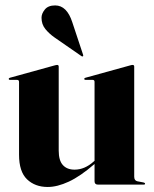

<svg xmlns="http://www.w3.org/2000/svg" viewBox="-20 -698 581 726"><path d="M52 -113V-388.5Q52 -396 44 -396H18Q13 -396 13 -400Q13 -402.5 17.5 -404L184 -450Q193 -452.5 196 -452.5Q202 -452.5 202 -446V-128.5Q202 -91 217.8 -73.8Q233.5 -56.5 262 -56.5Q300 -56.5 334 -87L337.5 -90V-388.5Q337.5 -396 330 -396H304Q298.5 -396 298.5 -400Q298.5 -402.5 303 -404L469.5 -450Q477.5 -452.5 481.5 -452.5Q487.5 -452.5 487.5 -446V-30Q487.5 -15 499.5 -12.5L523 -8Q528.5 -6.5 528.5 -3.5Q528.5 0 524 0H350Q337.5 0 337.5 -13V-78Q284 -31.5 240.2 -11.2Q196.5 9 160.5 9Q112.5 9 82.2 -20Q52 -49 52 -113ZM253.5 -613.5 294 -491.5Q295.5 -487 294 -485.5Q292 -483.5 288.5 -485.5L186 -556.5Q166 -570.5 151.5 -588.2Q137 -606 137 -631Q137 -646.5 149.5 -662Q162 -677.5 188.5 -677.5Q233 -677.5 253.5 -613.5Z"/></svg>

Font: Fraunces 144pt
Style: Bold
Weight: 700
Version: Version 1.000;[b76b70a41]